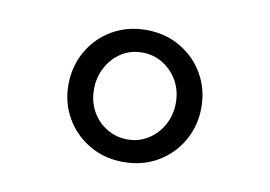

<svg xmlns="http://www.w3.org/2000/svg" viewBox="-46 -776 624 444"><g transform="rotate(10 266.0 -554.0)"><path d="M266 -399Q221 -399 185.5 -420Q150 -441 130 -476Q110 -511 110 -553Q110 -596 130 -631.5Q150 -667 185.5 -688Q221 -709 266 -709Q311 -709 346.5 -688Q382 -667 402 -632Q422 -597 422 -554Q422 -512 402 -476.5Q382 -441 346.5 -420Q311 -399 266 -399ZM266 -452Q293 -452 315 -466Q337 -480 349.5 -503.5Q362 -527 362 -554Q362 -583 349.5 -605.5Q337 -628 315 -642Q293 -656 266 -656Q238 -656 216.5 -642Q195 -628 182.5 -604.5Q170 -581 170 -553Q170 -525 182.5 -502Q195 -479 217.5 -465.5Q240 -452 266 -452Z"/></g></svg>

Font: Lexend Peta Light
Style: Regular
Weight: 300
Version: Version 1.007